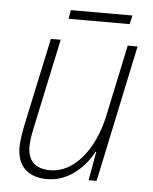

<svg xmlns="http://www.w3.org/2000/svg" viewBox="-49 -688 588 739"><g transform="rotate(5 244.5 -318.0)"><path d="M189 -612H425L433 -646H195ZM161 10C244 10 307 -53 337 -111H340L320 0H351L463 -529H425L367 -256C338 -118 260 -25 169 -25C114 -25 82 -52 82 -109C82 -132 87 -159 93 -187L166 -529H128L56 -192C50 -162 44 -128 44 -104C44 -29 87 10 161 10Z"/></g></svg>

Font: Noto Sans SemiCondensed ExtraLight
Style: Italic
Weight: 200
Width: 4
Italic angle: -12°
Designer: Monotype Design Team
Foundry: Monotype Imaging Inc.
Version: Version 2.013